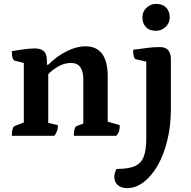

<svg xmlns="http://www.w3.org/2000/svg" viewBox="-20 -701 985 991"><path d="M41 0Q41 -45 57 -51L103 -69V-376L56 -388Q41 -392 41 -437Q89 -445 115 -448Q141 -451 159 -451Q192 -451 207 -436Q222 -421 222 -388V-367H229Q273 -411 324 -436.5Q375 -462 421 -462Q536 -462 536 -306V-73L598 -55Q598 -36 594.5 -24Q591 -12 580 0H361Q361 -45 377 -51L410 -63V-291Q410 -376 347 -376Q311 -376 279 -357Q247 -338 229 -318V-67L279 -55Q279 -22 260 0ZM636 270Q606 270 588 254.5Q570 239 570 212Q570 204 573 192Q576 180 582 171Q642 171 675 157Q708 143 721.5 108.5Q735 74 735 13V-383L682 -395Q667 -398 667 -444Q715 -451 746 -454.5Q777 -458 806 -458Q862 -458 862 -394V-137Q862 -54 844.5 20Q827 94 795.5 150Q764 206 723 238Q682 270 636 270ZM785 -542Q751 -542 733 -561.5Q715 -581 715 -611Q715 -642 736.5 -661.5Q758 -681 785 -681Q819 -681 837.5 -662Q856 -643 856 -611Q856 -582 834.5 -562Q813 -542 785 -542Z"/></svg>

Font: Petrona
Style: Bold
Weight: 700
Designer: Ringo R. Seeber
Foundry: Ringo R. Seeber
Version: Version 2.001; ttfautohint (v1.8.3)